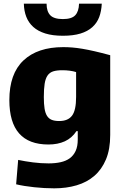

<svg xmlns="http://www.w3.org/2000/svg" viewBox="-20 -807 672 1047"><path d="M276 220Q223 220 166.5 214Q110 208 68 198L79 65Q117 73 160 78.5Q203 84 245 84Q281 84 310.5 77.5Q340 71 360.5 56Q381 41 392.5 16Q404 -9 404 -46V-92H397Q372 -54 333.5 -36.5Q295 -19 244 -19Q31 -19 31 -261Q31 -405 108 -477.5Q185 -550 325 -550Q349 -550 374 -548Q399 -546 429 -541Q459 -536 496 -527.5Q533 -519 581 -506V-71Q581 7 558 62Q535 117 494.5 152Q454 187 398 203.5Q342 220 276 220ZM303 -147Q351 -147 373 -176.5Q395 -206 395 -278V-414Q379 -419 360 -421.5Q341 -424 320 -424Q290 -424 270.5 -418Q251 -412 239.5 -395.5Q228 -379 223.5 -350.5Q219 -322 219 -278Q219 -240 223 -215Q227 -190 236.5 -175Q246 -160 262 -153.5Q278 -147 303 -147ZM323 -612Q267 -612 227 -624.5Q187 -637 161.5 -660Q136 -683 123.5 -715Q111 -747 110 -787H234Q234 -745 254 -724Q274 -703 323 -703Q371 -703 390.5 -724Q410 -745 411 -787H535Q533 -746 521 -714Q509 -682 483.5 -659Q458 -636 418.5 -624Q379 -612 323 -612Z"/></svg>

Font: Encode Sans Narrow
Style: ExtraBold
Weight: 800
Designer: Pablo Impallari, Andres Torresi
Foundry: Pablo Impallari, Andres Torresi
Version: Version 1.000; ttfautohint (v1.00) -l 8 -r 50 -G 200 -x 14 -